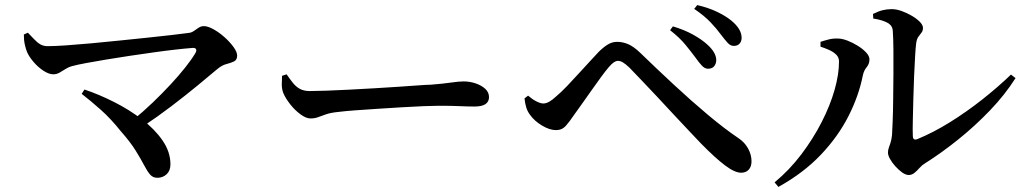

<svg xmlns="http://www.w3.org/2000/svg" viewBox="-20 -738 4040 757"><path d="M507 -267Q546 -299 583 -334.5Q620 -370 652.5 -405Q685 -440 710 -471.5Q735 -503 750 -528Q756 -538 753 -544Q750 -550 739 -549Q712 -547 672 -542.5Q632 -538 586 -531.5Q540 -525 492.5 -518Q445 -511 400.5 -503.5Q356 -496 320.5 -489.5Q285 -483 263 -477Q251 -474 238.5 -466Q226 -458 214.5 -451.5Q203 -445 190 -445Q173 -445 151.5 -459Q130 -473 112.5 -493.5Q95 -514 87 -532Q82 -544 78 -561.5Q74 -579 74 -602L90 -609Q103 -596 114.5 -583.5Q126 -571 138.5 -563.5Q151 -556 168 -556Q195 -556 239 -559Q283 -562 337.5 -567Q392 -572 450 -578Q508 -584 561.5 -589.5Q615 -595 657.5 -600Q700 -605 722 -608Q735 -609 744.5 -616Q754 -623 763.5 -629Q773 -635 784 -635Q799 -635 821 -623Q843 -611 864.5 -592Q886 -573 900.5 -553Q915 -533 915 -519Q915 -502 903 -496Q891 -490 873 -485.5Q855 -481 836 -465Q804 -438 758.5 -400.5Q713 -363 658 -321Q603 -279 540 -237ZM600 -37Q583 -37 572 -49.5Q561 -62 548.5 -86Q536 -110 515 -144Q494 -178 456 -221Q417 -270 377 -305.5Q337 -341 302 -368L313 -385Q370 -366 429.5 -336Q489 -306 539.5 -267.5Q590 -229 621 -184Q652 -139 652 -90Q652 -65 637 -51Q622 -37 600 -37Z M1204 -271Q1187 -271 1165 -287Q1143 -303 1124.5 -326.5Q1106 -350 1097 -371Q1091 -387 1091 -404.5Q1091 -422 1092 -439L1110 -445Q1123 -426 1135 -411Q1147 -396 1162.5 -387.5Q1178 -379 1202 -379Q1227 -379 1267.5 -380.5Q1308 -382 1357 -384.5Q1406 -387 1456.5 -390Q1507 -393 1552.5 -396Q1598 -399 1631 -401.5Q1664 -404 1678 -404Q1728 -408 1758.5 -412.5Q1789 -417 1808 -417Q1833 -417 1856 -409Q1879 -401 1893.5 -387.5Q1908 -374 1908 -355Q1908 -337 1894 -327.5Q1880 -318 1851 -318Q1823 -318 1792.5 -319.5Q1762 -321 1711 -321Q1690 -321 1651 -319.5Q1612 -318 1564 -315Q1516 -312 1468.5 -309Q1421 -306 1380.5 -303Q1340 -300 1317 -297Q1285 -294 1266 -287.5Q1247 -281 1234 -276Q1221 -271 1204 -271Z M2873 -557Q2860 -557 2849 -569Q2838 -581 2822 -602Q2807 -623 2782 -649.5Q2757 -676 2717 -703L2729 -718Q2775 -707 2808 -691Q2841 -675 2862 -658Q2904 -624 2904 -589Q2904 -575 2896 -566Q2888 -557 2873 -557ZM2771 -467Q2759 -467 2747.5 -479Q2736 -491 2722 -511Q2705 -534 2682.5 -561.5Q2660 -589 2622 -619L2633 -634Q2677 -621 2711.5 -602Q2746 -583 2768 -563Q2805 -530 2804 -499Q2803 -485 2795 -476Q2787 -467 2771 -467ZM2902 -57Q2877 -57 2838.5 -86Q2800 -115 2745 -171Q2727 -190 2698.5 -220Q2670 -250 2637 -285.5Q2604 -321 2571 -356.5Q2538 -392 2509 -422Q2480 -452 2461 -472Q2446 -486 2436 -492Q2426 -498 2416 -498Q2409 -498 2400.5 -492.5Q2392 -487 2380 -473Q2368 -459 2350 -434.5Q2332 -410 2312 -381.5Q2292 -353 2273.5 -327Q2255 -301 2242 -283Q2226 -259 2211 -242Q2196 -225 2172 -225Q2147 -225 2117 -243Q2087 -261 2070 -285Q2060 -298 2055 -314Q2050 -330 2048 -350L2062 -361Q2078 -347 2094.5 -338.5Q2111 -330 2122 -330Q2133 -330 2145.5 -337Q2158 -344 2174 -359Q2193 -375 2216 -399Q2239 -423 2263 -449.5Q2287 -476 2308 -498.5Q2329 -521 2340 -533Q2358 -551 2375.5 -562Q2393 -573 2413 -573Q2436 -573 2457.5 -563.5Q2479 -554 2504 -530Q2570 -466 2638.5 -402.5Q2707 -339 2772 -284.5Q2837 -230 2892 -193Q2916 -177 2929.5 -152.5Q2943 -128 2943 -102Q2943 -81 2932 -69Q2921 -57 2902 -57Z M3563 -48Q3551 -48 3537 -58Q3523 -68 3510 -82.5Q3497 -97 3489 -111.5Q3481 -126 3481 -136Q3481 -146 3484 -154.5Q3487 -163 3491 -175Q3495 -187 3497 -206Q3498 -222 3499.5 -259Q3501 -296 3501.5 -345Q3502 -394 3502.5 -445.5Q3503 -497 3502.5 -542Q3502 -587 3500 -616Q3499 -637 3479.5 -648Q3460 -659 3423 -665L3422 -683Q3444 -694 3461 -698Q3478 -702 3496 -702Q3514 -702 3535 -694.5Q3556 -687 3575.5 -675.5Q3595 -664 3607 -651.5Q3619 -639 3619 -628Q3619 -616 3613 -609Q3607 -602 3600.5 -592.5Q3594 -583 3592 -566Q3590 -551 3588 -516Q3586 -481 3584 -437Q3582 -393 3581 -347.5Q3580 -302 3579 -263.5Q3578 -225 3579 -203Q3579 -182 3598 -190Q3661 -216 3726 -256.5Q3791 -297 3852.5 -345.5Q3914 -394 3966 -444L3984 -430Q3942 -364 3883 -302.5Q3824 -241 3758 -188Q3692 -135 3627 -94Q3615 -87 3605.5 -76Q3596 -65 3585.5 -56.5Q3575 -48 3563 -48ZM3034 -19Q3093 -68 3139.5 -129.5Q3186 -191 3219.5 -256.5Q3253 -322 3270.5 -383.5Q3288 -445 3288 -496Q3288 -512 3276.5 -523Q3265 -534 3248 -541.5Q3231 -549 3215 -554V-573Q3230 -578 3247.5 -582.5Q3265 -587 3284 -586Q3300 -586 3321 -578Q3342 -570 3362 -557.5Q3382 -545 3395 -531Q3408 -517 3408 -504Q3408 -486 3397 -473Q3386 -460 3382 -441Q3366 -360 3325 -279.5Q3284 -199 3216 -127.5Q3148 -56 3049 -1Z"/></svg>

Font: Noto Serif TC SemiBold
Style: Regular
Weight: 600
Version: Version 2.002-H1;hotconv 1.1.0;makeotfexe 2.6.0